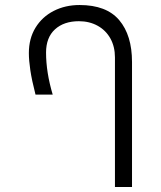

<svg xmlns="http://www.w3.org/2000/svg" viewBox="-20 -745 640 765"><path d="M294.5 -660.5Q234.5 -660.5 199 -628Q163.5 -595.5 163.5 -535.5Q163.5 -457 190 -368H121.5Q106.5 -426.5 100.8 -465.5Q95 -504.5 95 -533.5Q95 -591.5 121.5 -634.8Q148 -678 194 -701.5Q240 -725 297 -725Q404 -725 455 -664.8Q506 -604.5 506 -498V0H438V-516.5Q438 -559 419.8 -591.8Q401.5 -624.5 368.8 -642.5Q336 -660.5 294.5 -660.5Z"/></svg>

Font: JuliaMono Light
Style: Regular
Weight: 300
Monospace: yes
Designer: cormullion
Foundry: corm
Version: Version 0.054; ttfautohint (v1.8.4)